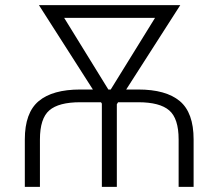

<svg xmlns="http://www.w3.org/2000/svg" viewBox="-20 -731 855 751"><path d="M77.1 0V-185.5Q77.1 -290 131.3 -335.4Q185.5 -380.9 293.9 -380.9H343.3L132.3 -710.9H685.1L473.6 -380.9H520.5Q628.9 -380.9 683.1 -335.7Q737.3 -290.5 737.3 -185.5V0H678.7V-185.5Q678.7 -267.6 641.8 -299.3Q605 -331.1 520.5 -331.1H441.9L437 -323.2V0H378.4V-325.7L375 -331.1H293.9Q209.5 -331.1 172.9 -299.3Q136.2 -267.6 136.2 -185.5V0ZM403.8 -380.9H413.1L586.4 -661.1H231Z"/></svg>

Font: Roboto Web
Style: Light
Weight: 300
Designer: Google
Version: Version 1.200310; 2013